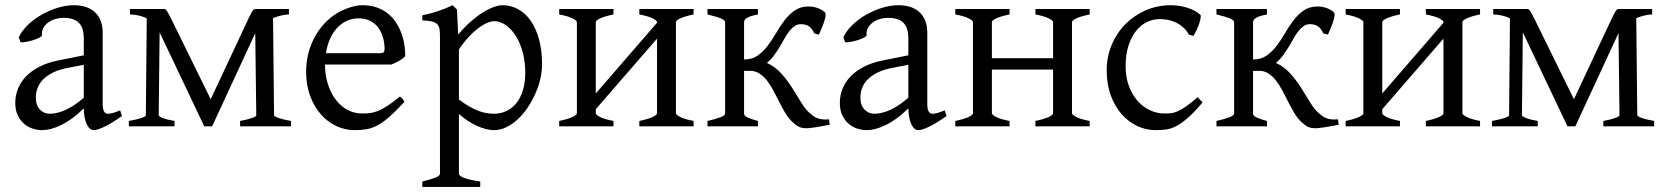

<svg xmlns="http://www.w3.org/2000/svg" viewBox="-20 -489 6441 743"><path d="M171.9 -48.8Q201.2 -48.8 234.1 -63.7Q267.1 -78.6 304.2 -110.8V-238.3L246.1 -227.1Q212.9 -221.2 188.7 -210Q164.6 -198.7 148.9 -183.6Q133.3 -168.5 126 -150.1Q118.7 -131.8 118.7 -111.8Q118.7 -92.3 124.5 -80.1Q130.4 -67.9 138.9 -60.8Q147.5 -53.7 156.5 -51.3Q165.5 -48.8 171.9 -48.8ZM452.1 -40Q410.6 -11.2 383.5 1.7Q356.4 14.6 342.8 14.6Q326.7 14.6 315.9 -7.8Q305.2 -30.3 304.2 -69.8Q282.2 -47.9 260.3 -31.7Q238.3 -15.6 217.3 -5.4Q196.3 4.9 177.5 9.8Q158.7 14.6 143.1 14.6Q125.5 14.6 106.9 8.8Q88.4 2.9 73.5 -9.8Q58.6 -22.5 48.8 -42.5Q39.1 -62.5 39.1 -90.8Q39.1 -119.6 49.6 -145.8Q60.1 -171.9 80.8 -193.4Q101.6 -214.8 132.3 -230.7Q163.1 -246.6 204.1 -254.9L304.2 -274.9V-342.8Q304.2 -359.4 300.3 -373.8Q296.4 -388.2 287.1 -398.7Q277.8 -409.2 262 -414.8Q246.1 -420.4 222.2 -419.9Q206.5 -419.4 191.4 -414.6Q176.3 -409.7 165 -400.9Q153.8 -392.1 147.5 -380.1Q141.1 -368.2 142.6 -353.5Q143.1 -349.1 132.6 -343.5Q122.1 -337.9 107.7 -333.5Q93.3 -329.1 79.3 -326.7Q65.4 -324.2 59.6 -325.7L52.7 -344.7Q64 -369.1 86.9 -391.6Q109.9 -414.1 139.4 -431.2Q168.9 -448.2 201.9 -458.5Q234.9 -468.8 265.6 -468.8Q319.3 -468.8 348.4 -440.7Q377.4 -412.6 377.4 -362.3V-86.9Q377.4 -66.4 382.8 -57.6Q388.2 -48.8 397 -48.8Q403.8 -48.8 414.6 -51.3Q425.3 -53.7 444.8 -62L452.1 -40Z M1098.1 -433.1Q1085.9 -433.1 1069.8 -429.4Q1053.7 -425.8 1036.6 -418.9L1040.5 -43Q1040.5 -38.6 1058.6 -32.2Q1076.7 -25.9 1106 -21V0H909.2V-21Q936.5 -25.9 954.1 -32Q971.7 -38.1 971.7 -43L967.8 -360.8L800.8 0H770.5L597.7 -363.8L594.2 -43Q594.2 -38.6 610.1 -32.2Q626 -25.9 655.3 -21V0H478.5V-21Q492.2 -23.4 504.2 -26.1Q516.1 -28.8 525.1 -31.7Q534.2 -34.7 539.3 -37.6Q544.4 -40.5 544.4 -43L547.9 -418Q530.8 -426.3 512.9 -429.7Q495.1 -433.1 482.9 -433.1V-454.1H612.8Q616.7 -454.1 619.4 -453.1Q622.1 -452.1 624.5 -448.7Q627 -445.3 630.1 -439.5Q633.3 -433.6 638.7 -423.8L795.4 -105L944.8 -423.8Q950.2 -434.6 953.6 -440.7Q957 -446.8 959.5 -449.7Q961.9 -452.6 964.4 -453.4Q966.8 -454.1 970.7 -454.1H1098.1V-433.1Z M1367.7 -418Q1342.8 -418 1321.8 -408.2Q1300.8 -398.4 1284.4 -380.9Q1268.1 -363.3 1257.1 -338.4Q1246.1 -313.5 1241.2 -283.2H1449.7Q1460.9 -283.2 1464.6 -286.9Q1468.3 -290.5 1468.3 -300.8Q1468.3 -309.6 1466.8 -321.8Q1465.3 -334 1461.2 -346.9Q1457 -359.9 1450 -372.6Q1442.9 -385.3 1431.6 -395.3Q1420.4 -405.3 1404.5 -411.6Q1388.7 -418 1367.7 -418ZM1548.3 -272Q1539.6 -262.2 1524.9 -253.9Q1510.3 -245.6 1494.6 -239.3H1237.8V-237.8Q1237.8 -201.2 1247.8 -167.2Q1257.8 -133.3 1276.4 -107.2Q1294.9 -81.1 1321.8 -65.4Q1348.6 -49.8 1382.3 -49.8Q1397.5 -49.8 1411.9 -51.5Q1426.3 -53.2 1442.9 -59.8Q1459.5 -66.4 1479.7 -79.6Q1500 -92.8 1527.3 -115.2Q1533.7 -111.8 1538.3 -105.5Q1543 -99.1 1545.4 -95.2Q1512.7 -59.6 1488 -37.8Q1463.4 -16.1 1441.7 -4.4Q1419.9 7.3 1398.7 11Q1377.4 14.6 1352.5 14.6Q1314.9 14.6 1281 -1.5Q1247.1 -17.6 1221.2 -47.1Q1195.3 -76.7 1179.9 -118.4Q1164.6 -160.2 1164.6 -211.9Q1164.6 -244.6 1171.9 -276.4Q1179.2 -308.1 1193.1 -336.4Q1207 -364.7 1227.1 -388.7Q1247.1 -412.6 1272.5 -430.2Q1283.2 -437.5 1296.6 -444.6Q1310.1 -451.7 1324.7 -457Q1339.4 -462.4 1353.8 -465.6Q1368.2 -468.8 1381.3 -468.8Q1413.6 -468.8 1438.2 -460Q1462.9 -451.2 1481.4 -436.3Q1500 -421.4 1512.7 -401.6Q1525.4 -381.8 1533.4 -359.9Q1541.5 -337.9 1544.9 -315.2Q1548.3 -292.5 1548.3 -272Z M2012.7 -208Q2012.7 -250.5 2002.7 -287.1Q1992.7 -323.7 1975.8 -350.3Q1959 -377 1937 -392.1Q1915 -407.2 1891.6 -407.2Q1882.8 -407.2 1868.7 -401.9Q1854.5 -396.5 1836.4 -384Q1818.4 -371.6 1797.9 -350.3Q1777.3 -329.1 1755.9 -297.9V-104Q1777.8 -87.4 1796.6 -76.7Q1815.4 -65.9 1831.8 -59.8Q1848.1 -53.7 1862.8 -51.3Q1877.4 -48.8 1890.6 -48.8Q1917 -48.8 1939.2 -59.1Q1961.4 -69.3 1977.8 -89.4Q1994.1 -109.4 2003.4 -139.2Q2012.7 -168.9 2012.7 -208ZM2077.6 -240.2Q2077.6 -211.9 2070.6 -182.1Q2063.5 -152.3 2050.5 -124Q2037.6 -95.7 2020.3 -70.3Q2002.9 -44.9 1982.2 -26.1Q1961.4 -7.3 1938.5 3.7Q1915.5 14.6 1891.6 14.6Q1862.8 14.6 1826.7 -1.5Q1790.5 -17.6 1755.9 -47.9V183.1Q1755.9 190.9 1774.2 198.7Q1792.5 206.5 1838.4 213.4V234.4H1614.3V213.4Q1646.5 205.6 1664.6 198.5Q1682.6 191.4 1682.6 183.1V-347.2Q1682.6 -365.2 1680.7 -377Q1678.7 -388.7 1671.6 -395.8Q1664.6 -402.8 1651.1 -406Q1637.7 -409.2 1614.3 -410.2V-429.7Q1630.9 -433.1 1646 -437.3Q1661.1 -441.4 1675.3 -446Q1689.5 -450.7 1703.4 -456.3Q1717.3 -461.9 1731.4 -468.8L1748.5 -451.7L1752.9 -355Q1777.3 -384.3 1802 -405.8Q1826.7 -427.2 1849.1 -441.2Q1871.6 -455.1 1890.9 -461.9Q1910.2 -468.8 1924.3 -468.8Q1957.5 -468.8 1985.6 -453.1Q2013.7 -437.5 2034.2 -408Q2054.7 -378.4 2066.2 -335.9Q2077.6 -293.5 2077.6 -240.2Z M2454.1 0V-21Q2487.3 -27.8 2504.9 -35.9Q2522.5 -43.9 2522.5 -50.8V-339.4L2285.6 -66.4V-50.8Q2285.6 -44.9 2302 -36.4Q2318.4 -27.8 2354 -21V0H2144V-21Q2177.2 -27.8 2194.8 -35.9Q2212.4 -43.9 2212.4 -50.8V-403.3Q2212.4 -409.2 2196 -417.7Q2179.7 -426.3 2144 -433.1V-454.1H2354V-433.1Q2320.8 -426.3 2303.2 -418.2Q2285.6 -410.2 2285.6 -403.3V-127.4L2522.5 -400.9V-403.3Q2522.5 -409.2 2506.1 -417.7Q2489.7 -426.3 2454.1 -433.1V-454.1H2664.1V-433.1Q2630.9 -426.3 2613.3 -418.2Q2595.7 -410.2 2595.7 -403.3V-50.8Q2595.7 -44.9 2612.1 -36.4Q2628.4 -27.8 2664.1 -21V0Z M2913.1 -454.1V-433.1Q2880.9 -426.8 2870.1 -419.4Q2859.4 -412.1 2859.4 -403.3V-258.8Q2890.1 -258.8 2911.9 -273.9Q2933.6 -289.1 2950.9 -312Q2968.3 -335 2983.4 -361.3Q2998.5 -387.7 3016.1 -410.6Q3033.7 -433.6 3055.7 -448.7Q3077.6 -463.9 3109.4 -463.9Q3125.5 -463.9 3141.6 -458.7Q3157.7 -453.6 3171.9 -441.9Q3178.2 -436.5 3171.4 -412.4Q3164.6 -388.2 3148.9 -355L3130.9 -359.9Q3126.5 -370.6 3120.6 -377.7Q3114.7 -384.8 3107.9 -388.7Q3101.1 -392.6 3093.8 -394Q3086.4 -395.5 3079.6 -395.5Q3065.4 -395.5 3054.7 -387.9Q3043.9 -380.4 3034.4 -368.2Q3024.9 -356 3016.1 -340.1Q3007.3 -324.2 2997.3 -307.6Q2987.3 -291 2975.3 -274.7Q2963.4 -258.3 2947.8 -245.6Q2980 -231 3003.4 -204.6Q3026.9 -178.2 3045.4 -149.2Q3064 -120.1 3079.8 -93.5Q3095.7 -66.9 3112.8 -51.8Q3120.6 -44.9 3127.7 -39.8Q3134.8 -34.7 3143.3 -31.5Q3151.9 -28.3 3162.6 -27.1Q3173.3 -25.9 3188 -27.3L3190.9 -6.3Q3176.8 -3.4 3162.8 -1Q3148.9 1.5 3137 3.4Q3125 5.4 3115.5 6.3Q3106 7.3 3101.1 7.3Q3090.8 7.3 3083.3 5.6Q3075.7 3.9 3069.3 0.5Q3063 -2.9 3057.1 -7.8Q3051.3 -12.7 3044.9 -18.6Q3030.8 -31.7 3019 -51.5Q3007.3 -71.3 2996.1 -93.5Q2984.9 -115.7 2973.4 -137.7Q2961.9 -159.7 2948.2 -177.2Q2934.6 -194.8 2917.7 -205.3Q2900.9 -215.8 2879.9 -214.8H2859.4V-50.8Q2859.4 -46.9 2861.1 -43.7Q2862.8 -40.5 2868.2 -37.1Q2873.5 -33.7 2884.3 -29.8Q2895 -25.9 2913.1 -21V0H2717.8V-21Q2750 -28.3 2768.1 -35.2Q2786.1 -42 2786.1 -50.8V-212.9V-217.3V-403.3Q2786.1 -410.6 2770.3 -417.5Q2754.4 -424.3 2717.8 -433.1V-454.1Z M3362.8 -48.8Q3392.1 -48.8 3425 -63.7Q3458 -78.6 3495.1 -110.8V-238.3L3437 -227.1Q3403.8 -221.2 3379.6 -210Q3355.5 -198.7 3339.8 -183.6Q3324.2 -168.5 3316.9 -150.1Q3309.6 -131.8 3309.6 -111.8Q3309.6 -92.3 3315.4 -80.1Q3321.3 -67.9 3329.8 -60.8Q3338.4 -53.7 3347.4 -51.3Q3356.4 -48.8 3362.8 -48.8ZM3643.1 -40Q3601.6 -11.2 3574.5 1.7Q3547.4 14.6 3533.7 14.6Q3517.6 14.6 3506.8 -7.8Q3496.1 -30.3 3495.1 -69.8Q3473.1 -47.9 3451.2 -31.7Q3429.2 -15.6 3408.2 -5.4Q3387.2 4.9 3368.4 9.8Q3349.6 14.6 3334 14.6Q3316.4 14.6 3297.9 8.8Q3279.3 2.9 3264.4 -9.8Q3249.5 -22.5 3239.7 -42.5Q3230 -62.5 3230 -90.8Q3230 -119.6 3240.5 -145.8Q3251 -171.9 3271.7 -193.4Q3292.5 -214.8 3323.2 -230.7Q3354 -246.6 3395 -254.9L3495.1 -274.9V-342.8Q3495.1 -359.4 3491.2 -373.8Q3487.3 -388.2 3478 -398.7Q3468.8 -409.2 3452.9 -414.8Q3437 -420.4 3413.1 -419.9Q3397.5 -419.4 3382.3 -414.6Q3367.2 -409.7 3356 -400.9Q3344.7 -392.1 3338.4 -380.1Q3332 -368.2 3333.5 -353.5Q3334 -349.1 3323.5 -343.5Q3313 -337.9 3298.6 -333.5Q3284.2 -329.1 3270.3 -326.7Q3256.3 -324.2 3250.5 -325.7L3243.7 -344.7Q3254.9 -369.1 3277.8 -391.6Q3300.8 -414.1 3330.3 -431.2Q3359.9 -448.2 3392.8 -458.5Q3425.8 -468.8 3456.5 -468.8Q3510.3 -468.8 3539.3 -440.7Q3568.4 -412.6 3568.4 -362.3V-86.9Q3568.4 -66.4 3573.7 -57.6Q3579.1 -48.8 3587.9 -48.8Q3594.7 -48.8 3605.5 -51.3Q3616.2 -53.7 3635.7 -62L3643.1 -40Z M3986.8 0V-21Q4020 -27.8 4037.6 -35.9Q4055.2 -43.9 4055.2 -50.8V-219.7H3818.4V-50.8Q3818.4 -44.9 3834.7 -36.4Q3851.1 -27.8 3886.7 -21V0H3676.8V-21Q3710 -27.8 3727.5 -35.9Q3745.1 -43.9 3745.1 -50.8V-403.3Q3745.1 -409.2 3728.8 -417.7Q3712.4 -426.3 3676.8 -433.1V-454.1H3886.7V-433.1Q3853.5 -426.3 3835.9 -418.2Q3818.4 -410.2 3818.4 -403.3V-263.7H4055.2V-403.3Q4055.2 -409.2 4038.8 -417.7Q4022.5 -426.3 3986.8 -433.1V-454.1H4196.8V-433.1Q4163.6 -426.3 4146 -418.2Q4128.4 -410.2 4128.4 -403.3V-50.8Q4128.4 -44.9 4144.8 -36.4Q4161.1 -27.8 4196.8 -21V0Z M4633.8 -92.8Q4602.1 -55.2 4577.9 -33.9Q4553.7 -12.7 4533.2 -1.7Q4512.7 9.3 4493.2 12Q4473.6 14.6 4450.7 14.6Q4415 14.6 4381.1 -1.2Q4347.2 -17.1 4320.8 -46.9Q4294.4 -76.7 4278.6 -119.6Q4262.7 -162.6 4262.7 -216.8Q4262.7 -269.5 4282 -315.4Q4301.3 -361.3 4334.7 -395.3Q4368.2 -429.2 4413.6 -449Q4459 -468.8 4511.7 -468.8Q4527.8 -468.8 4544.7 -466.1Q4561.5 -463.4 4576.9 -458.3Q4592.3 -453.1 4605.2 -446Q4618.2 -439 4626.5 -430.2Q4627.4 -424.3 4625 -413.6Q4622.6 -402.8 4618.2 -390.9Q4613.8 -378.9 4608.4 -367.9Q4603 -356.9 4598.6 -350.1L4580.6 -355Q4576.7 -363.8 4567.9 -374Q4559.1 -384.3 4545.2 -393.6Q4531.2 -402.8 4512 -408.9Q4492.7 -415 4467.8 -415Q4441.9 -415 4418.2 -403.6Q4394.5 -392.1 4376.2 -369.1Q4357.9 -346.2 4346.9 -312Q4335.9 -277.8 4335.9 -231.9Q4335.9 -190.4 4348.4 -156.7Q4360.8 -123 4381.6 -99.4Q4402.3 -75.7 4429.4 -62.7Q4456.5 -49.8 4485.8 -49.8Q4499.5 -49.8 4511.2 -51Q4522.9 -52.2 4536.9 -58.1Q4550.8 -64 4569.1 -76.7Q4587.4 -89.4 4614.7 -112.8L4633.8 -92.8Z M4882.8 -454.1V-433.1Q4850.6 -426.8 4839.8 -419.4Q4829.1 -412.1 4829.1 -403.3V-258.8Q4859.9 -258.8 4881.6 -273.9Q4903.3 -289.1 4920.7 -312Q4938 -335 4953.1 -361.3Q4968.3 -387.7 4985.8 -410.6Q5003.4 -433.6 5025.4 -448.7Q5047.4 -463.9 5079.1 -463.9Q5095.2 -463.9 5111.3 -458.7Q5127.4 -453.6 5141.6 -441.9Q5147.9 -436.5 5141.1 -412.4Q5134.3 -388.2 5118.7 -355L5100.6 -359.9Q5096.2 -370.6 5090.3 -377.7Q5084.5 -384.8 5077.6 -388.7Q5070.8 -392.6 5063.5 -394Q5056.2 -395.5 5049.3 -395.5Q5035.2 -395.5 5024.4 -387.9Q5013.7 -380.4 5004.2 -368.2Q4994.6 -356 4985.8 -340.1Q4977.1 -324.2 4967 -307.6Q4957 -291 4945.1 -274.7Q4933.1 -258.3 4917.5 -245.6Q4949.7 -231 4973.1 -204.6Q4996.6 -178.2 5015.1 -149.2Q5033.7 -120.1 5049.6 -93.5Q5065.4 -66.9 5082.5 -51.8Q5090.3 -44.9 5097.4 -39.8Q5104.5 -34.7 5113 -31.5Q5121.6 -28.3 5132.3 -27.1Q5143.1 -25.9 5157.7 -27.3L5160.6 -6.3Q5146.5 -3.4 5132.6 -1Q5118.7 1.5 5106.7 3.4Q5094.7 5.4 5085.2 6.3Q5075.7 7.3 5070.8 7.3Q5060.5 7.3 5053 5.6Q5045.4 3.9 5039.1 0.5Q5032.7 -2.9 5026.9 -7.8Q5021 -12.7 5014.6 -18.6Q5000.5 -31.7 4988.8 -51.5Q4977.1 -71.3 4965.8 -93.5Q4954.6 -115.7 4943.1 -137.7Q4931.6 -159.7 4918 -177.2Q4904.3 -194.8 4887.5 -205.3Q4870.6 -215.8 4849.6 -214.8H4829.1V-50.8Q4829.1 -46.9 4830.8 -43.7Q4832.5 -40.5 4837.9 -37.1Q4843.3 -33.7 4854 -29.8Q4864.7 -25.9 4882.8 -21V0H4687.5V-21Q4719.7 -28.3 4737.8 -35.2Q4755.9 -42 4755.9 -50.8V-212.9V-217.3V-403.3Q4755.9 -410.6 4740 -417.5Q4724.1 -424.3 4687.5 -433.1V-454.1Z M5497.6 0V-21Q5530.8 -27.8 5548.3 -35.9Q5565.9 -43.9 5565.9 -50.8V-339.4L5329.1 -66.4V-50.8Q5329.1 -44.9 5345.5 -36.4Q5361.8 -27.8 5397.5 -21V0H5187.5V-21Q5220.7 -27.8 5238.3 -35.9Q5255.9 -43.9 5255.9 -50.8V-403.3Q5255.9 -409.2 5239.5 -417.7Q5223.1 -426.3 5187.5 -433.1V-454.1H5397.5V-433.1Q5364.3 -426.3 5346.7 -418.2Q5329.1 -410.2 5329.1 -403.3V-127.4L5565.9 -400.9V-403.3Q5565.9 -409.2 5549.6 -417.7Q5533.2 -426.3 5497.6 -433.1V-454.1H5707.5V-433.1Q5674.3 -426.3 5656.7 -418.2Q5639.2 -410.2 5639.2 -403.3V-50.8Q5639.2 -44.9 5655.5 -36.4Q5671.9 -27.8 5707.5 -21V0Z M6373.5 -433.1Q6361.3 -433.1 6345.2 -429.4Q6329.1 -425.8 6312 -418.9L6315.9 -43Q6315.9 -38.6 6334 -32.2Q6352.1 -25.9 6381.3 -21V0H6184.6V-21Q6211.9 -25.9 6229.5 -32Q6247.1 -38.1 6247.1 -43L6243.2 -360.8L6076.2 0H6045.9L5873 -363.8L5869.6 -43Q5869.6 -38.6 5885.5 -32.2Q5901.4 -25.9 5930.7 -21V0H5753.9V-21Q5767.6 -23.4 5779.5 -26.1Q5791.5 -28.8 5800.5 -31.7Q5809.6 -34.7 5814.7 -37.6Q5819.8 -40.5 5819.8 -43L5823.2 -418Q5806.2 -426.3 5788.3 -429.7Q5770.5 -433.1 5758.3 -433.1V-454.1H5888.2Q5892.1 -454.1 5894.8 -453.1Q5897.5 -452.1 5899.9 -448.7Q5902.3 -445.3 5905.5 -439.5Q5908.7 -433.6 5914.1 -423.8L6070.8 -105L6220.2 -423.8Q6225.6 -434.6 6229 -440.7Q6232.4 -446.8 6234.9 -449.7Q6237.3 -452.6 6239.7 -453.4Q6242.2 -454.1 6246.1 -454.1H6373.5V-433.1Z"/></svg>

Font: Gentium
Style: Regular
Weight: 400
Designer: J. Victor Gaultney
Version: Version 1.03; 2011; OFL 1.1 release